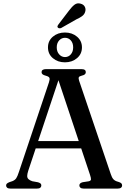

<svg xmlns="http://www.w3.org/2000/svg" viewBox="-20 -1105 755 1125"><path d="M173.7 -278.5H472.6L475.8 -235.5H168.8ZM222.1 -18.4Q222.1 -10.1 216.1 -5.1Q210 0 196.7 0H41.5Q28.4 0 22.1 -4.9Q15.8 -9.8 15.8 -18.1Q15.8 -24.3 19.7 -28.6Q23.6 -32.9 34.4 -37.4L53.6 -43.9Q68 -50 75.1 -60.6Q82.3 -71.1 91.2 -98.6L266.9 -622.8Q272.9 -640.9 269.6 -648.7Q266.4 -656.6 248.7 -661.2Q234.7 -664.9 229.1 -669.8Q223.5 -674.8 223.5 -682.2Q223.5 -690.7 229.9 -695.3Q236.4 -700 249.4 -700H457.2Q470.5 -700 476.7 -695.3Q482.8 -690.7 482.8 -682.5Q482.8 -674.7 477.5 -669.7Q472.1 -664.7 458.8 -661.6Q444.5 -658.3 441.8 -652.1Q439.1 -645.9 443.7 -631.7L628.9 -85.2Q635.5 -64.3 644.9 -54.3Q654.3 -44.2 672.2 -39.9Q686.1 -35.7 690.8 -31Q695.4 -26.2 695.4 -18.4Q695.4 -10.1 689 -5.1Q682.5 0 669.5 0H470.6Q457.7 0 451.3 -5.1Q445 -10.1 445 -18.4Q445 -25.5 449.7 -30.1Q454.4 -34.7 464.7 -37.4L499.9 -42.8Q512.9 -45.8 513.1 -54.1Q513.4 -62.4 507.3 -80.9L316.2 -653.6L330.9 -660.3L145.4 -104.1Q139.5 -85.8 139.4 -74.3Q139.3 -62.7 146.6 -55.6Q153.8 -48.4 169.1 -43.1L202.6 -37Q212.6 -34 217.4 -29.9Q222.1 -25.8 222.1 -18.4ZM360.5 -739.8Q318.8 -739.8 290 -764Q261.1 -788.2 261.1 -827.4Q261.1 -866.1 290 -890.3Q318.8 -914.5 360.5 -914.5Q402.6 -914.5 431.4 -890Q460.2 -865.5 460.2 -827.4Q460.2 -788.8 431.4 -764.3Q402.6 -739.8 360.5 -739.8ZM360.9 -883.6Q340.9 -883.6 326.7 -868.2Q312.5 -852.8 312.5 -827.4Q312.5 -802.3 326.7 -786.5Q340.9 -770.6 360.9 -770.6Q381.4 -770.6 395.1 -786.6Q408.7 -802.5 408.7 -827.4Q408.7 -852.6 395.1 -868.1Q381.4 -883.6 360.9 -883.6ZM384.3 -1042.9Q401.4 -1065.9 416.9 -1077.6Q432.3 -1089.3 452.3 -1083.5Q469.5 -1079.1 476.6 -1065.9Q483.6 -1052.7 479.6 -1038.2Q475.9 -1022.2 462.7 -1011.8Q449.5 -1001.4 428.1 -991.9L338.2 -940.8Q333 -938.7 327.5 -939.3Q321.9 -939.8 318.7 -943.6Q315.2 -948.1 317.1 -952.9Q319 -957.7 322.4 -961.9Z"/></svg>

Font: Fraunces
Style: Regular
Weight: 900
Version: Version 1.000;[b76b70a41]